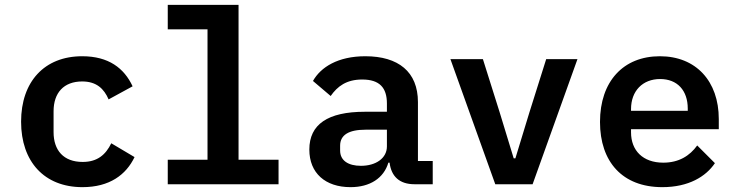

<svg xmlns="http://www.w3.org/2000/svg" viewBox="-20 -760 3040 792"><path d="M320 12C432 12 500 -39 535 -112L439 -169C416 -122 382 -92 321 -92C242 -92 201 -140 201 -215V-301C201 -377 243 -424 319 -424C378 -424 409 -394 428 -350L527 -404C492 -479 428 -528 319 -528C163 -528 67 -423 67 -258C67 -93 163 12 320 12Z M672 0H1129V-101H964V-740H672V-639H836V-101H672Z M1765 0V-96H1704V-339C1704 -464 1623 -528 1487 -528C1374 -528 1303 -483 1271 -426L1344 -364C1372 -404 1409 -432 1474 -432C1546 -432 1576 -398 1576 -333V-299H1485C1332 -299 1256 -247 1256 -143C1256 -46 1322 12 1426 12C1506 12 1563 -25 1582 -89H1587C1594 -33 1627 0 1690 0ZM1469 -76C1416 -76 1383 -98 1383 -139V-159C1383 -203 1418 -225 1488 -225H1576V-156C1576 -107 1530 -76 1469 -76Z M2177 0 2362 -516H2233L2164 -297L2106 -107H2099L2041 -297L1972 -516H1838L2023 0Z M2712 12C2821 12 2892 -32 2929 -87L2856 -160C2825 -117 2780 -89 2716 -89C2632 -89 2583 -139 2583 -214V-227H2945V-269C2945 -425 2851 -528 2702 -528C2551 -528 2455 -424 2455 -257C2455 -93 2547 12 2712 12ZM2703 -434C2774 -434 2817 -387 2817 -312V-303H2583V-310C2583 -385 2631 -434 2703 -434Z"/></svg>

Font: IBM Mono SemiBold
Style: Regular
Weight: 600
Monospace: yes
Designer: Mike Abbink, Paul van der Laan, Pieter van Rosmalen
Foundry: Bold Monday
Version: Version 2.3